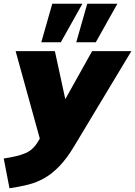

<svg xmlns="http://www.w3.org/2000/svg" viewBox="-62 -785 726 1032"><path d="M0 0ZM-1 0ZM-11 227 -42 67Q32 56 73 39Q114 22 139 -19L152 -40L22 -510H233L289 -252L433 -510H644L336 2Q297 67 257.5 108Q218 149 176.5 172.5Q135 196 89 207.5Q43 219 -11 227ZM348 -558 407 -765H569L453 -558ZM160 -558 219 -765H381L265 -558Z"/></svg>

Font: Winston Black
Style: Italic
Weight: 900
Italic angle: -9°
Designer: Original fonts by Vernon Adams / Changes by Cristiano Sobral
Foundry: VOriginal fonts by Vernon Adams / Changes by Cristiano Sobral
Version: Version 2.503;July 17, 2020;FontCreator 13.0.0.2655 64-bit